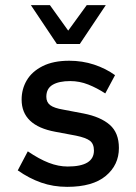

<svg xmlns="http://www.w3.org/2000/svg" viewBox="-20 -716 530 746"><path d="M241 10Q187 10 140 -6.5Q93 -23 49 -54L88 -128Q132 -98 169.5 -83.5Q207 -69 243 -69Q345 -69 345 -131Q345 -157 329.5 -169Q314 -181 275 -189L195 -204Q64 -228 64 -329Q64 -370 84 -404Q104 -438 145.5 -459Q187 -480 249 -480Q300 -480 345.5 -465Q391 -450 427 -424L389 -353Q357 -374 323 -387.5Q289 -401 253 -401Q209 -401 184.5 -386.5Q160 -372 160 -340Q160 -319 175 -307.5Q190 -296 226 -290L305 -275Q371 -262 406.5 -231Q442 -200 442 -141Q442 -75 391 -32.5Q340 10 241 10ZM201 -545 100 -696H174L245 -597L317 -696H391L290 -545Z"/></svg>

Font: Gantari Medium
Style: Regular
Weight: 500
Designer: Anugrah Pasau
Foundry: Lafontype
Version: Version 1.000; ttfautohint (v1.8.4.7-5d5b)